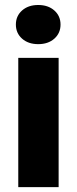

<svg xmlns="http://www.w3.org/2000/svg" viewBox="-20 -765 315 785"><path d="M219.7 0H54.7V-528.3H219.7ZM44.9 -664.6Q44.9 -699.7 70.3 -722.2Q95.7 -744.6 136.2 -744.6Q176.8 -744.6 202.1 -722.2Q227.5 -699.7 227.5 -664.6Q227.5 -629.4 202.1 -606.9Q176.8 -584.5 136.2 -584.5Q95.7 -584.5 70.3 -606.9Q44.9 -629.4 44.9 -664.6Z"/></svg>

Font: Roboto
Style: Regular
Weight: 900
Designer: Google
Version: Version 2.001171; 2014